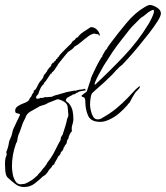

<svg xmlns="http://www.w3.org/2000/svg" viewBox="-85 -474 667 772"><path d="M318 16Q280 16 269 -9.5Q258 -35 258 -66Q258 -82 250 -83.5Q242 -85 243 -90L264 -106Q264 -106 267.5 -117Q271 -128 275 -140Q279 -152 280 -154Q279 -157 285.5 -171Q292 -185 300.5 -202.5Q309 -220 317 -233.5Q325 -247 327 -248V-249H326Q331 -257 335 -265Q339 -273 346 -279Q345 -281 353 -291.5Q361 -302 363 -305Q389 -340 423.5 -381.5Q458 -423 496 -445Q500 -447 504 -449.5Q508 -452 513 -453Q514 -453 515 -453.5Q516 -454 517 -454Q529 -454 545.5 -444Q562 -434 562 -420Q562 -410 548.5 -388.5Q535 -367 514.5 -340.5Q494 -314 472 -287.5Q450 -261 432 -241Q414 -221 406 -213Q402 -210 398 -207Q394 -204 391 -200Q382 -192 374.5 -183Q367 -174 358 -166Q346 -154 333 -142Q320 -130 307 -119Q303 -115 297 -110Q291 -105 286 -100Q281 -94 279 -78Q277 -62 277 -54Q277 -45 280 -30.5Q283 -16 289.5 -5Q296 6 308 6Q314 6 319 4Q324 2 328 -1Q357 -17 382 -37.5Q407 -58 429 -81Q437 -89 444.5 -97.5Q452 -106 460 -114Q463 -116 469 -122Q475 -128 478 -127Q477 -120 471 -114.5Q465 -109 460 -103Q454 -94 449 -85.5Q444 -77 439 -67Q438 -63 433.5 -59Q429 -55 427 -51Q411 -33 393.5 -18Q376 -3 354 7Q345 11 336.5 13.5Q328 16 318 16ZM298 -134Q357 -189 413.5 -248.5Q470 -308 512 -377Q517 -385 525.5 -402.5Q534 -420 534 -428Q534 -434 531 -435Q520 -431 510.5 -424Q501 -417 492 -409Q489 -407 485 -404.5Q481 -402 479 -400L447 -368Q436 -356 426.5 -343Q417 -330 406 -317Q383 -288 367.5 -265Q352 -242 332 -210Q329 -204 320 -188.5Q311 -173 303.5 -157.5Q296 -142 295 -135ZM11 278Q-8 278 -24 265.5Q-40 253 -53 241Q-59 236 -61.5 225.5Q-64 215 -64 208Q-64 203 -64.5 197Q-65 191 -65 185Q-65 180 -64.5 173.5Q-64 167 -63 162Q-62 158 -60 153.5Q-58 149 -58 145L-60 137Q-58 134 -56 128Q-54 122 -53 118Q-51 112 -50 104.5Q-49 97 -47 91Q-45 85 -42 79.5Q-39 74 -38 69Q-36 63 -35 57Q-34 51 -32 46Q-25 31 -18 16Q-11 1 -4 -13Q-9 -18 -16.5 -18.5Q-24 -19 -24 -29Q-24 -40 -13.5 -47Q-3 -54 9.5 -58.5Q22 -63 27 -67Q29 -68 32.5 -74Q36 -80 36 -81Q40 -83 43 -91.5Q46 -100 50 -100L49 -104H51L50 -109Q58 -112 64 -125Q70 -138 75 -145Q78 -149 81.5 -152.5Q85 -156 87 -160Q89 -162 89.5 -165.5Q90 -169 91 -171L104 -187L105 -191Q109 -195 110 -197Q110 -197 110.5 -197.5Q111 -198 110 -198L113 -201H114V-203Q117 -206 119 -206V-209L121 -210V-213L123 -217Q126 -218 126 -221Q131 -221 131 -224H133V-227L135 -228Q136 -230 139 -230V-231Q140 -232 140 -236L144 -237L146 -240V-242Q148 -243 150.5 -245.5Q153 -248 154 -251Q154 -252 165 -263.5Q176 -275 188 -286.5Q200 -298 202 -300Q204 -306 209 -309.5Q214 -313 218 -316L217 -317Q220 -319 222 -321.5Q224 -324 228 -324Q233 -334 251.5 -346.5Q270 -359 280 -365Q294 -365 304 -355.5Q314 -346 317 -332L313 -331Q312 -336 308.5 -336.5Q305 -337 300 -337Q298 -339 296 -339Q285 -339 270 -328Q255 -317 240.5 -304.5Q226 -292 215 -287Q210 -280 204 -275.5Q198 -271 190 -266Q188 -265 177.5 -252Q167 -239 156.5 -226Q146 -213 145 -210Q146 -210 146 -208L143 -207Q139 -200 134.5 -193.5Q130 -187 123 -182Q123 -181 123.5 -180.5Q124 -180 124 -179Q121 -179 119 -178Q115 -173 106.5 -159Q98 -145 91 -140L92 -137Q83 -130 77.5 -118.5Q72 -107 69 -96Q68 -94 64 -90.5Q60 -87 60 -82Q60 -77 66 -77Q68 -77 70 -77.5Q72 -78 74 -78L76 -81Q77 -80 80 -80Q90 -80 97 -84L100 -83Q106 -83 112 -84Q118 -85 124 -85L126 -86H127V-87Q130 -88 136.5 -90.5Q143 -93 145 -93V-92Q148 -94 163.5 -98Q179 -102 180 -103L210 -109Q213 -110 216 -109.5Q219 -109 222 -110Q225 -111 227.5 -112Q230 -113 232 -113Q237 -114 241.5 -114Q246 -114 250 -115L252 -117H253Q255 -117 257.5 -115Q260 -113 260 -111Q256 -110 241 -107.5Q226 -105 226 -100L222 -101Q220 -97 215.5 -95.5Q211 -94 208 -94Q203 -90 191.5 -84.5Q180 -79 180 -71Q180 -67 185.5 -63.5Q191 -60 193 -57Q204 -43 207 -27.5Q210 -12 210 5Q210 13 208 20Q206 27 204 35Q203 40 203.5 45Q204 50 204 55H203Q199 58 194.5 68Q190 78 190 83Q186 87 184.5 92.5Q183 98 183 103L180 104V107L177 109Q176 110 174.5 114.5Q173 119 171 119V120Q171 123 167.5 129.5Q164 136 161 136Q160 139 157 146Q154 153 150 153Q148 159 141.5 169.5Q135 180 133 186V187Q126 190 125 193Q124 196 120 201Q113 207 109.5 213.5Q106 220 100 226Q98 229 94.5 231Q91 233 88 235Q71 251 53.5 264.5Q36 278 11 278ZM-2 267Q3 267 7 266Q11 265 15 265Q33 257 43 250Q53 243 67 230L70 225Q75 221 79.5 215.5Q84 210 88 204Q90 201 93 198.5Q96 196 97 193Q100 190 102 186Q104 182 106 179Q110 174 113.5 169Q117 164 120 160Q131 143 140 124Q149 105 159 88V84Q159 79 162 75Q165 71 167 67Q172 51 177 35.5Q182 20 185 4Q186 2 187 -1Q188 -4 189 -5L190 -12L187 -44Q186 -57 172 -65.5Q158 -74 146 -75Q138 -72 129.5 -68.5Q121 -65 113 -62Q109 -61 105.5 -58.5Q102 -56 97 -54Q92 -52 86 -50.5Q80 -49 75 -47L63 -40Q50 -33 36.5 -25Q23 -17 18 -3L17 0Q15 5 12 10Q9 15 7 20Q3 30 -0.5 41.5Q-4 53 -9 64Q-13 74 -13.5 78Q-14 82 -16 93Q-16 93 -18 98Q-20 103 -21 104Q-37 149 -37 195Q-37 205 -34.5 222Q-32 239 -24 253Q-16 267 -2 267Z"/></svg>

Font: Qwitcher Grypen
Style: Regular
Weight: 400
Designer: Robert E. Leuschke
Foundry: Robert E. Leuschke
Version: Version 1.100; ttfautohint (v1.8.3)